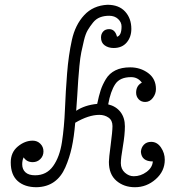

<svg xmlns="http://www.w3.org/2000/svg" viewBox="-20 -773 742 804"><path d="M530 -652Q530 -618 510.5 -595Q491 -572 456 -572Q434 -572 418.5 -583Q403 -594 403 -616Q403 -631 412 -641Q421 -651 437 -651Q462 -651 470 -619Q489 -624 489 -662Q489 -680 474.5 -693.5Q460 -707 437 -707Q416 -707 399 -700.5Q382 -694 369.5 -678.5Q357 -663 347.5 -647Q338 -631 331.5 -603.5Q325 -576 320.5 -554.5Q316 -533 312.5 -496.5Q309 -460 307.5 -437Q306 -414 303.5 -372.5Q301 -331 299 -309Q335 -333 387 -338Q394 -372 401.5 -395Q409 -418 423.5 -442Q438 -466 463.5 -478.5Q489 -491 525 -491Q568 -491 600.5 -467Q633 -443 633 -400Q633 -380 620 -363Q607 -346 588 -346Q571 -346 560.5 -357.5Q550 -369 550 -385Q550 -414 574 -427Q557 -450 529 -450Q482 -450 462.5 -420.5Q443 -391 433 -336Q466 -328 484.5 -304Q503 -280 503 -244Q503 -209 494.5 -159.5Q486 -110 486 -90Q486 -65 503 -50Q520 -35 540 -35Q569 -35 593.5 -53Q618 -71 620 -97Q573 -97 570 -137Q571 -155 582.5 -167Q594 -179 613 -179Q638 -179 654 -155.5Q670 -132 670 -104Q670 -56 632 -22.5Q594 11 545 11Q499 11 467.5 -16Q436 -43 436 -95Q436 -110 443.5 -166.5Q451 -223 451 -245Q451 -269 434.5 -280.5Q418 -292 396 -292Q351 -292 295 -259Q290 -199 280.5 -155.5Q271 -112 253.5 -72Q236 -32 206 -11Q176 10 133 11Q83 11 54 -15Q25 -41 25 -93Q25 -135 54.5 -159.5Q84 -184 117 -184Q136 -184 149 -171Q162 -158 162 -139Q162 -120 149 -107Q136 -94 117 -94Q92 -94 79 -114Q73 -102 73 -85Q73 -64 86.5 -51.5Q100 -39 127 -39Q175 -39 202.5 -77.5Q230 -116 239.5 -178.5Q249 -241 252 -316Q255 -391 261 -466.5Q267 -542 281 -605.5Q295 -669 332.5 -709.5Q370 -750 430 -753Q478 -753 504 -724.5Q530 -696 530 -652Z"/></svg>

Font: Bonbon
Style: Regular
Weight: 400
Designer: Ksenia Erulevich
Foundry: Cyreal (www.cyreal.org)
Version: Version 1.000